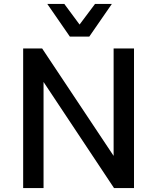

<svg xmlns="http://www.w3.org/2000/svg" viewBox="-20 -950 794 970"><path d="M97 0V-705H193L557 -158H554V-705H657V0H556L196 -542H200V0ZM333 -765 219 -930H305L382 -826L460 -930H545L431 -765Z"/></svg>

Font: Nunito Sans 7pt SemiCondensed SemiBold
Style: Regular
Weight: 600
Width: 4
Designer: Vernon Adams
Foundry: Vernon Adams
Version: Version 3.101;gftools[0.9.27]